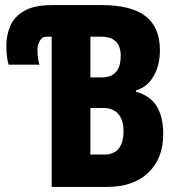

<svg xmlns="http://www.w3.org/2000/svg" viewBox="-20 -734 703 754"><path d="M183 0V-590H163Q145 -590 136 -573Q127 -556 127 -541Q127 -518 129.5 -503Q132 -488 135 -480H14Q11 -487 8 -507Q5 -527 5 -555Q5 -597 21 -633.5Q37 -670 76.5 -692Q116 -714 185 -714H380Q495 -714 551.5 -670.5Q608 -627 608 -537Q608 -476 582.5 -433.5Q557 -391 514 -379V-374Q570 -358 595.5 -316.5Q621 -275 621 -208Q621 -112 562.5 -56Q504 0 401 0ZM380 -430Q454 -430 454 -515Q454 -590 377 -590H335V-430ZM389 -127Q465 -127 465 -220Q465 -263 444.5 -286.5Q424 -310 385 -310H335V-127Z"/></svg>

Font: Noto Sans ExtraCondensed ExtraBold
Style: Regular
Weight: 800
Width: 2
Designer: Monotype Design Team
Foundry: Monotype Imaging Inc.
Version: Version 2.013; ttfautohint (v1.8.4.7-5d5b)